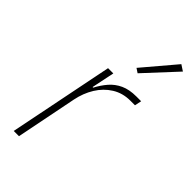

<svg xmlns="http://www.w3.org/2000/svg" viewBox="-237 -818 878 878"><g transform="rotate(45 202.0 -379.0)"><path d="M83 0H49L151 -508H185L162 -397H166Q182 -428 204 -453.5Q226 -479 257.5 -493.5Q289 -508 334 -508H365L358 -475H328Q279 -475 240.5 -451Q202 -427 177 -386.5Q152 -346 142 -296ZM404 -739 263 -587 242 -601 375 -758Z"/></g></svg>

Font: IBM Plex Sans ExtraLight
Style: Italic
Weight: 250
Italic angle: -11.31°
Designer: Mike Abbink, Paul van der Laan, Pieter van Rosmalen
Foundry: Bold Monday
Version: Version 3.201